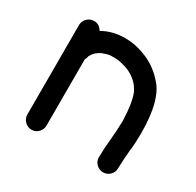

<svg xmlns="http://www.w3.org/2000/svg" viewBox="-126 -694 858 841"><g transform="rotate(30 303.0 -274.0)"><path d="M489 5Q470 5 455.5 -9Q441 -23 441 -43Q441 -84 446 -132Q451 -180 452 -235Q449 -322 432 -365Q431 -366 431 -368Q421 -386 417 -391L416 -393Q385 -431 339 -445Q313 -453 305 -453Q301 -455 264 -455Q249 -454 223 -444Q207 -435 205 -433Q191 -424 180 -403Q178 -392 173 -384V-49Q173 -29 159 -14.5Q145 0 125 0Q105 0 90.5 -14.5Q76 -29 76 -49V-501Q76 -521 90.5 -535.5Q105 -550 125 -550Q152 -550 167 -524Q217 -553 282 -553Q330 -553 377 -535Q441 -512 486 -461Q549 -398 549 -225Q549 -177 544 -140Q539 -87 538 -43Q538 -23 523.5 -9Q509 5 489 5Z"/></g></svg>

Font: Bad Comic
Style: Regular
Weight: 400
Designer: GGBotNet
Foundry: f0n7
Version: 0.9